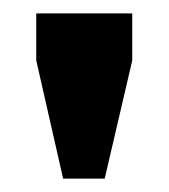

<svg xmlns="http://www.w3.org/2000/svg" viewBox="-20 -710 252 286"><path d="M34 -620V-690H177V-620L136 -444H74Z"/></svg>

Font: Mozilla Headline BETA
Style: Bold
Weight: 700
Designer: Studio DRAMA
Foundry: Studio DRAMA
Version: Version 0.100